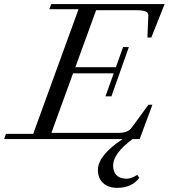

<svg xmlns="http://www.w3.org/2000/svg" viewBox="-60 -683 828 943"><path d="M-39.6 0 -30.8 -25.4H103L325.7 -637.7H182.1L191.9 -663.1H748.5L683.1 -498.5H664.1L668.5 -608.4Q668.9 -621.1 654.5 -627Q640.1 -632.8 607.9 -632.8H412.1L310.1 -353H509.3L544.4 -451.7H572.8L487.3 -210H458L498.5 -322.8H298.8L192.4 -30.3H522Q567.9 -30.3 586.9 -56.2L668.9 -168.5H688.5L626 0H591.3Q495.6 70.3 495.6 130.4Q495.6 161.1 512.9 178Q530.3 194.8 561.5 194.8Q584 194.8 614.7 175.8L624 190.9Q586.4 239.7 515.6 239.7Q472.2 239.7 446.5 216.1Q420.9 192.4 420.9 151.4Q420.9 80.1 542.5 0Z"/></svg>

Font: Elstob
Style: Italic
Weight: 400
Italic angle: -20°
Designer: Peter S. Baker
Version: Version 1.015